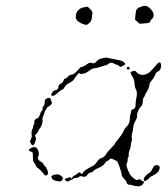

<svg xmlns="http://www.w3.org/2000/svg" viewBox="-20 -647 587 671"><path d="M166 -35Q181 -41 192 -34Q205 -24 196 -16Q192 -12 187.5 -13Q183 -14 176 -15Q161 -18 160 -28Q159 -31 160.5 -32Q162 -33 166 -35ZM520 -68Q524 -71 530.5 -69.5Q537 -68 538 -63Q539 -60 536 -52.5Q533 -45 524 -39Q515 -33 509.5 -31Q504 -29 502 -25Q500 -22 494 -18Q488 -14 485 -14Q483 -14 482.5 -18Q482 -22 483.5 -25Q485 -28 488.5 -32Q492 -36 496.5 -39.5Q501 -43 504 -44Q508 -47 512.5 -56.5Q517 -66 520 -68ZM89 -130Q101 -136 108 -130Q113 -125 115 -115.5Q117 -106 114 -101Q107 -90 126 -80Q129 -79 131 -74.5Q133 -70 137.5 -66Q142 -62 145.5 -52.5Q149 -43 147 -38Q144 -34 139.5 -34Q135 -34 133 -39Q131 -43 121 -52.5Q111 -62 109 -62Q108 -62 105 -69Q102 -76 98.5 -79.5Q95 -83 95 -99Q95 -111 94 -113.5Q93 -116 86 -118Q74 -122 89 -130ZM146 -304Q149 -305 151 -305Q153 -305 154.5 -304Q156 -303 157 -301Q158 -299 159 -295L162 -286L158 -281Q153 -276 148.5 -274Q144 -272 144 -269.5Q144 -267 140 -263Q136 -259 136 -255.5Q136 -252 131.5 -242.5Q127 -233 128.5 -228.5Q130 -224 127 -214Q124 -204 120 -199Q115 -195 115 -192Q115 -189 109 -181Q103 -175 102.5 -173.5Q102 -172 104.5 -168.5Q107 -165 105 -157Q100 -139 94 -139Q93 -139 91.5 -140.5Q90 -142 88.5 -144.5Q87 -147 86 -149Q85 -151 85 -153Q85 -155 88.5 -162Q92 -169 90.5 -178Q89 -187 92.5 -194Q96 -201 96 -205Q96 -209 98.5 -212Q101 -215 100 -220Q98 -229 111 -234Q116 -236 119 -245.5Q122 -255 126 -259.5Q130 -264 129 -268.5Q128 -273 132 -276Q136 -279 136 -287Q136 -302 146 -304ZM423.5 -406.5Q422 -409 424 -411.5Q426 -414 429.5 -413.5Q433 -413 433 -408.5Q433 -404 429 -404Q425 -404 423.5 -406.5ZM542 -410Q541 -405 537.5 -401Q534 -397 532 -397Q526 -397 520 -380Q516 -372 509 -364.5Q502 -357 502 -349.5Q502 -342 494 -328.5Q486 -315 486 -313Q486 -311 482.5 -306.5Q479 -302 479 -292Q478 -277 471 -273Q468 -271 463 -260Q458 -249 459 -242.5Q460 -236 453 -224Q446 -212 445.5 -200.5Q445 -189 442 -182Q439 -173 441 -164Q442 -160 439.5 -152Q437 -144 437 -138Q437 -132 433 -122.5Q429 -113 430 -107.5Q431 -102 428.5 -98.5Q426 -95 426 -87.5Q426 -80 423 -76Q419 -70 430 -46Q436 -32 446 -25Q459 -14 462 -19Q463 -21 466.5 -20.5Q470 -20 473 -18Q475 -15 479 -14Q488 -11 476 0Q470 5 460 4Q450 3 444.5 1Q439 -1 435 -1Q424 -1 422 -10Q421 -15 413 -23Q405 -31 405 -38Q405 -43 398.5 -61.5Q392 -80 390 -83Q389 -84 384 -86.5Q379 -89 374 -91Q369 -93 367.5 -93Q366 -93 360.5 -88Q355 -83 352.5 -83Q350 -83 347 -77Q340 -66 322 -59Q313 -56 308 -50.5Q303 -45 296.5 -44Q290 -43 286 -37Q279 -26 269 -30Q262 -33 256 -29Q252 -25 244.5 -25Q237 -25 235 -22Q233 -19 230.5 -19Q228 -19 224 -16Q217 -10 209 -16Q206 -18 207 -21Q208 -24 212 -24Q216 -24 220 -26.5Q224 -29 226 -27Q229 -20 233 -27Q234 -31 241.5 -34.5Q249 -38 251 -41Q254 -44 257.5 -44.5Q261 -45 262 -42Q265 -34 272 -46Q276 -53 304 -67Q312 -71 319 -81.5Q326 -92 333 -94Q346 -98 351 -109Q356 -117 369 -130Q382 -143 382 -145.5Q382 -148 391 -158Q406 -176 412 -189Q416 -199 422 -204Q434 -215 434 -234Q434 -242 436 -247.5Q438 -253 438 -257Q438 -264 447 -266Q454 -268 454 -284Q454 -295 457 -307Q461 -327 454 -337Q451 -342 450 -356Q449 -370 443 -379Q432 -395 440 -397Q449 -400 451.5 -399.5Q454 -399 458 -394Q463 -388 472 -386Q481 -384 491.5 -388Q502 -392 513 -405Q524 -418 529 -423.5Q534 -429 537.5 -429Q541 -429 542.5 -423Q544 -417 542 -410ZM378 -425Q368 -431 359 -424Q353 -419 350.5 -419Q348 -419 333 -414Q318 -409 313 -409Q304 -409 292 -400Q284 -393 273 -390Q262 -387 259 -389.5Q256 -392 255.5 -392Q255 -392 248 -383Q241 -374 237.5 -368.5Q234 -363 222 -357Q210 -351 206 -343Q202 -335 197 -333.5Q192 -332 181 -322Q170 -312 164 -312Q156 -312 161 -321Q165 -330 174 -332Q184 -333 184 -343Q184 -352 196 -357Q200 -359 202 -365.5Q204 -372 209 -373Q214 -374 218 -379.5Q222 -385 229.5 -386Q237 -387 243 -393Q249 -399 252 -401.5Q255 -404 258 -408.5Q261 -413 265.5 -413Q270 -413 282 -421Q290 -427 292.5 -427.5Q295 -428 300 -427Q307 -425 309.5 -426Q312 -427 318 -433Q326 -441 332 -442Q338 -443 344 -444.5Q350 -446 353 -445.5Q356 -445 367 -442.5Q378 -440 392.5 -437.5Q407 -435 412.5 -430Q418 -425 418 -423.5Q418 -422 410.5 -417.5Q403 -413 401.5 -413Q400 -413 395 -417Q390 -421 387.5 -421Q385 -421 378 -425ZM271 -621Q281 -623 284 -623.5Q287 -624 295.5 -615Q304 -606 303 -601Q302 -596 301 -585Q300 -574 293 -567.5Q286 -561 282 -560Q280 -560 276.5 -561Q273 -562 268.5 -563.5Q264 -565 259.5 -568Q255 -571 252 -573Q246 -578 245 -586Q244 -599 251 -608.5Q258 -618 271 -621ZM472 -623Q484 -628 491.5 -626Q499 -624 509 -613Q517 -603 517 -594.5Q517 -586 512.5 -582.5Q508 -579 506 -574Q505 -569 500.5 -567.5Q496 -566 483 -565L468 -564L460 -571L452 -578L453 -590Q454 -604 455.5 -609Q457 -614 460 -617Q463 -620 472 -623Z"/></svg>

Font: TT2020 Style D
Style: Italic
Weight: 400
Italic angle: -15°
Version: Version 0.2.000